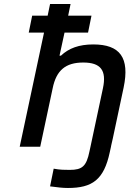

<svg xmlns="http://www.w3.org/2000/svg" viewBox="-20 -730 644 955"><path d="M229 -710 217 -652H140L123 -568H199L78 0H180L242 -291C260 -380 306 -419 394 -419C481 -419 511 -380 492 -291L430 0L425 23C410 97 389 115 327 115C302 115 279 115 247 109L229 197C270 202 290 205 318 205C439 205 497 164 526 27L532 0L533 -6L541 -41L595 -295C626 -443 577 -509 444 -509C373 -509 322 -490 283 -453H276L301 -568H418L435 -652H319L331 -710Z"/></svg>

Font: LT Wave Mono Medium
Style: Italic
Weight: 500
Designer: Daniel Lyons
Version: Version 2.5 (Glyphs App)